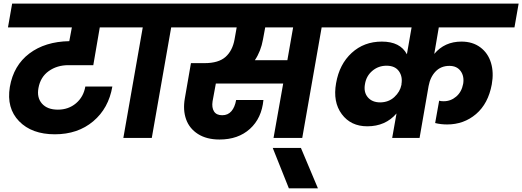

<svg xmlns="http://www.w3.org/2000/svg" viewBox="-20 -760 2878 1058"><path d="M23.9 -608.9 46.9 -740.2H727.1L703.1 -608.9H529.8L494.1 -400.9H356.9Q294.4 -400.9 248.5 -368.2Q202.6 -335.4 191.9 -274.9Q182.1 -222.2 211.4 -189Q240.7 -155.8 298.8 -155.8Q357.4 -155.8 398.9 -190.9Q440.4 -226.1 450.2 -283.2H599.1Q578.6 -163.1 493.7 -91.6Q408.7 -20 282.2 -20Q155.3 -20 85.2 -92Q15.1 -164.1 34.2 -280.8Q54.7 -399.4 141.6 -465.1Q228.5 -530.8 361.8 -533.2L376 -608.9Z M659.7 0 766.6 -608.9H668.5L691.4 -740.2H1044.4L1021.5 -608.9H923.3L816.4 0Z M1429.2 -543Q1417.5 -477.1 1384.3 -428.2H1563.5L1595.2 -608.9H1441.4ZM987.3 -608.9 1011.2 -740.2H1873.5L1850.6 -608.9H1752.4L1645.5 0H1487.3L1540.5 -299.8H1169.4L1151.4 -202.1Q1146 -167.5 1159.2 -146.2Q1172.4 -125 1204.6 -125Q1236.3 -125 1255.4 -147.5Q1274.4 -169.9 1281.2 -209H1431.6Q1421.9 -108.4 1357.2 -49.8Q1292.5 8.8 1189.5 8.8Q1118.7 8.8 1071 -21.5Q1023.4 -51.8 1005.4 -102.8Q987.3 -153.8 998.5 -217.8L1032.2 -412.1H1107.4Q1184.1 -412.1 1222.7 -446.3Q1261.2 -480.5 1272.5 -543L1284.2 -608.9Z M1571.8 277.8 1482.9 55.2H1638.2L1731.9 277.8Z M2141.1 0 2165 -134.8Q2104 -64 2003.9 -64Q1913.1 -64 1863.3 -131.1Q1813.5 -198.2 1832 -301.8Q1850.1 -406.2 1918 -468.5Q1985.8 -530.8 2084 -530.8Q2185.5 -530.8 2222.2 -460.9L2248 -608.9H1815.9L1838.9 -740.2H2837.9L2814.9 -608.9H2397.9L2373 -462.9Q2429.7 -530.8 2522.9 -530.8Q2584.5 -530.8 2627 -499Q2669.4 -467.3 2685.5 -413.8Q2701.7 -360.4 2689.9 -294.9Q2670.4 -189 2603.3 -131.6Q2536.1 -74.2 2443.8 -74.2Q2408.7 -74.2 2377.9 -82L2399.9 -205.1Q2408.7 -202.1 2424.8 -202.1Q2463.9 -202.1 2493.9 -227.8Q2523.9 -253.4 2532.2 -297.9Q2539.1 -339.8 2518.3 -368.4Q2497.6 -397 2456.1 -397Q2409.7 -397 2380.1 -366Q2350.6 -335 2341.8 -286.1L2292 0ZM2075.2 -195.8Q2121.6 -196.3 2153.1 -225.3Q2184.6 -254.4 2191.9 -292L2192.9 -295.9L2191.9 -294.9Q2199.7 -337.4 2178.2 -367.7Q2156.7 -397.9 2109.9 -397.9Q2065.4 -397.9 2032 -369.9Q1998.5 -341.8 1991.2 -296.9Q1982.9 -252 2006.8 -223.9Q2030.8 -195.8 2075.2 -195.8Z"/></svg>

Font: SVN-Poppins
Style: Bold Italic
Weight: 700
Italic angle: -10°
Designer: Ninad Kale (Devanagari), Jonny Pinhorn (Latin)
Foundry: Indian Type Foundry
Version: Version 3.002 2017